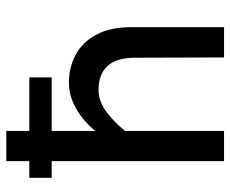

<svg xmlns="http://www.w3.org/2000/svg" viewBox="-82 -662 743 620"><g transform="rotate(-90 290.0 -351.5)"><path d="M26.4 -556.6V-628.9H350.6V-556.6ZM415 0 414.1 -288.1Q414.1 -346.7 387.7 -376Q361.3 -405.3 309.6 -405.3Q273.4 -405.3 238.8 -379.4Q204.1 -353.5 177.7 -319.3V-416Q193.4 -435.5 216.8 -455.1Q240.2 -474.6 270 -487.8Q299.8 -501 333 -501Q382.8 -501 423.8 -479Q464.8 -457 488.8 -412.1Q512.7 -367.2 512.7 -299.8V0ZM80.1 0V-703.1H177.7V0Z"/></g></svg>

Font: Sen Medium
Style: Regular
Weight: 500
Designer: Kosal Sen, Philatype
Foundry: Philatype
Version: Version 2.000;gftools[0.9.31]